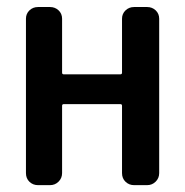

<svg xmlns="http://www.w3.org/2000/svg" viewBox="-20 -540 540 560"><path d="M90.8 0Q76.2 0 65.9 -9.8Q55.7 -19.5 55.7 -35.2V-485.4Q55.7 -500 65.9 -509.8Q76.2 -519.5 90.8 -519.5H126Q140.6 -519.5 150.9 -509.8Q161.1 -500 161.1 -485.4V-328.1Q161.1 -323.2 166 -323.2H331.1Q335.9 -323.2 335.9 -328.1V-485.4Q335.9 -500 346.2 -509.8Q356.4 -519.5 371.1 -519.5H409.2Q423.8 -519.5 434.1 -509.8Q444.3 -500 444.3 -485.4V-35.2Q444.3 -20.5 434.1 -10.3Q423.8 0 409.2 0H371.1Q356.4 0 346.2 -9.8Q335.9 -19.5 335.9 -35.2V-231.4Q335.9 -236.3 331.1 -236.3H166Q161.1 -236.3 161.1 -231.4V-35.2Q161.1 -20.5 150.9 -10.3Q140.6 0 126 0Z"/></svg>

Font: Rounded-L Mgen+ 1m medium
Style: Regular
Weight: 500
Designer: [Source Han Sans]
Ryoko NISHIZUKA  (kana & ideographs); Paul D. Hunt (Latin, Greek & Cyrillic); Wenlong ZHANG  (bopomofo
Version: Version 1.059.20150602